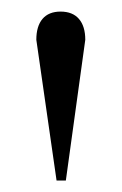

<svg xmlns="http://www.w3.org/2000/svg" viewBox="-20 -734 211 333"><path d="M94.2 -420.9H78.1L43 -665Q43 -688.5 53.7 -701.2Q64.5 -713.9 85 -713.9Q106 -713.9 116.9 -701.2Q127.9 -688.5 127.9 -665Z"/></svg>

Font: Charis SIL Viet
Style: Regular
Weight: 400
Foundry: SIL International
Version: Version 5.000